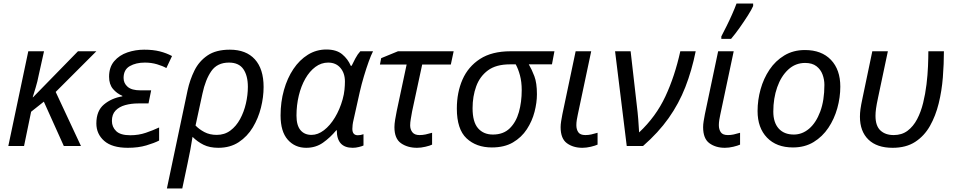

<svg xmlns="http://www.w3.org/2000/svg" viewBox="-20 -826 5400 1086"><path d="M27 0 140 -536H229L199 -401Q192 -364 181.5 -330Q171 -296 165 -276H167L421 -536H525L295 -306L438 0H341L228 -251L156 -194L116 0Z M703 10Q614 10 569.5 -29Q525 -68 525 -128Q525 -199 568 -235Q611 -271 672 -281V-284Q641 -297 619 -323Q597 -349 597 -392Q597 -446 626 -480Q655 -514 700.5 -529.5Q746 -545 795 -545Q846 -545 883.5 -535.5Q921 -526 953 -509L921 -441Q900 -453 868 -462.5Q836 -472 799 -472Q749 -472 714 -452Q679 -432 679 -385Q679 -355 702 -335Q725 -315 774 -315H835L820 -241H763Q722 -241 688 -231.5Q654 -222 633.5 -200.5Q613 -179 613 -142Q613 -108 637 -84.5Q661 -61 717 -61Q764 -61 805 -75Q846 -89 880 -105V-31Q853 -17 807.5 -3.5Q762 10 703 10Z M924 240 1041 -315Q1054 -375 1080 -427.5Q1106 -480 1154 -512.5Q1202 -545 1280 -545Q1372 -545 1421.5 -490.5Q1471 -436 1471 -334Q1471 -277 1456 -217Q1441 -157 1410 -105.5Q1379 -54 1330.5 -22Q1282 10 1215 10Q1166 10 1131.5 -7Q1097 -24 1069 -52Q1063 -13 1056.5 21.5Q1050 56 1041 98L1011 240ZM1206 -63Q1250 -63 1283 -87.5Q1316 -112 1338 -152.5Q1360 -193 1371 -241Q1382 -289 1382 -335Q1382 -398 1356.5 -435Q1331 -472 1275 -472Q1209 -472 1175.5 -424Q1142 -376 1125 -296L1086 -116Q1106 -95 1136 -79Q1166 -63 1206 -63Z M1712 10Q1648 10 1607.5 -36Q1567 -82 1567 -173Q1567 -249 1586 -316.5Q1605 -384 1639.5 -435.5Q1674 -487 1721.5 -516.5Q1769 -546 1826 -546Q1883 -546 1915.5 -519Q1948 -492 1964 -454H1969Q1977 -471 1990 -495.5Q2003 -520 2018 -536H2090Q2079 -515 2065.5 -477.5Q2052 -440 2038.5 -395Q2025 -350 2015 -306L1980 -149Q1976 -133 1974.5 -119.5Q1973 -106 1973 -97Q1973 -61 2004 -61Q2020 -61 2036 -67V-3Q2028 1 2010 5.5Q1992 10 1975 10Q1885 10 1885 -89H1882Q1848 -48 1807 -19Q1766 10 1712 10ZM1742 -63Q1778 -63 1812.5 -89.5Q1847 -116 1874.5 -161.5Q1902 -207 1918 -264Q1926 -293 1928.5 -318.5Q1931 -344 1931 -365Q1931 -412 1905.5 -442Q1880 -472 1836 -472Q1797 -472 1764 -447.5Q1731 -423 1707 -381Q1683 -339 1670 -285Q1657 -231 1657 -172Q1657 -117 1679.5 -90Q1702 -63 1742 -63Z M2339 10Q2285 10 2248 -16Q2211 -42 2211 -107Q2211 -124 2215 -149Q2219 -174 2224 -198L2280 -461H2129L2136 -497L2231 -536H2546L2530 -461H2368L2311 -196Q2307 -173 2303.5 -153Q2300 -133 2300 -117Q2300 -94 2312.5 -78Q2325 -62 2353 -62Q2370 -62 2387 -65.5Q2404 -69 2424 -75V-8Q2412 -2 2386.5 4Q2361 10 2339 10Z M2762 8Q2674 8 2619 -43.5Q2564 -95 2564 -212Q2564 -303 2596 -376Q2628 -449 2695 -492.5Q2762 -536 2868 -536H3116L3102 -462H2971Q2988 -433 3002.5 -395Q3017 -357 3017 -293Q3017 -246 3003.5 -193.5Q2990 -141 2960 -95Q2930 -49 2881.5 -20.5Q2833 8 2762 8ZM2768 -65Q2827 -65 2863 -100Q2899 -135 2915 -192Q2931 -249 2931 -316Q2931 -363 2921 -400Q2911 -437 2897 -462H2864Q2786 -462 2740 -428Q2694 -394 2673.5 -337.5Q2653 -281 2653 -214Q2653 -136 2684 -100.5Q2715 -65 2768 -65Z M3274 10Q3222 10 3186.5 -16Q3151 -42 3151 -107Q3151 -122 3154 -140.5Q3157 -159 3161 -180L3236 -536H3324L3248 -177Q3245 -164 3242.5 -148Q3240 -132 3240 -118Q3240 -94 3251 -78Q3262 -62 3291 -62Q3308 -62 3324 -65.5Q3340 -69 3360 -75V-8Q3347 -2 3322 4Q3297 10 3274 10Z M3525 0 3459 -536H3547L3582 -230Q3587 -190 3590 -152.5Q3593 -115 3595 -77Q3690 -166 3743.5 -280.5Q3797 -395 3828 -536H3915Q3893 -427 3856.5 -333.5Q3820 -240 3762 -158Q3704 -76 3617 0Z M4080 10Q4028 10 3992.5 -16Q3957 -42 3957 -107Q3957 -122 3960 -140.5Q3963 -159 3967 -180L4042 -536H4130L4054 -177Q4051 -164 4048.5 -148Q4046 -132 4046 -118Q4046 -94 4057 -78Q4068 -62 4097 -62Q4114 -62 4130 -65.5Q4146 -69 4166 -75V-8Q4153 -2 4128 4Q4103 10 4080 10ZM4060 -606V-620Q4073 -645 4089.5 -678Q4106 -711 4121 -745Q4136 -779 4146 -806H4240V-792Q4232 -773 4210.5 -739Q4189 -705 4163.5 -669Q4138 -633 4115 -606Z M4465 8Q4372 8 4318.5 -47.5Q4265 -103 4265 -198Q4265 -260 4282 -321Q4299 -382 4332.5 -432Q4366 -482 4416.5 -512.5Q4467 -543 4533 -543Q4627 -543 4680 -487.5Q4733 -432 4733 -336Q4733 -275 4716 -214Q4699 -153 4665.5 -103Q4632 -53 4582 -22.5Q4532 8 4465 8ZM4470 -65Q4518 -65 4557 -98.5Q4596 -132 4619.5 -195Q4643 -258 4643 -346Q4643 -376 4632.5 -404.5Q4622 -433 4598 -451.5Q4574 -470 4534 -470Q4479 -470 4438.5 -432.5Q4398 -395 4376 -332.5Q4354 -270 4354 -195Q4354 -133 4384.5 -99Q4415 -65 4470 -65Z M5029 10Q4940 10 4892 -36.5Q4844 -83 4844 -166Q4844 -186 4847 -208.5Q4850 -231 4859 -273L4914 -536H5002L4947 -276Q4938 -234 4935 -211.5Q4932 -189 4932 -171Q4932 -114 4960 -88Q4988 -62 5035 -62Q5081 -62 5113.5 -86.5Q5146 -111 5167.5 -152Q5189 -193 5201.5 -244Q5214 -295 5220.5 -348.5Q5227 -402 5229 -451Q5231 -500 5231 -536H5319Q5319 -465 5313 -388.5Q5307 -312 5289.5 -241Q5272 -170 5240 -113.5Q5208 -57 5156.5 -23.5Q5105 10 5029 10Z"/></svg>

Font: Manna Sans
Style: Italic
Weight: 400
Italic angle: -12°
Designer: Monotype Design Team
Foundry: Monotype Imaging Inc.
Version: Version 2.001.1; ttfautohint (v1.8.2)